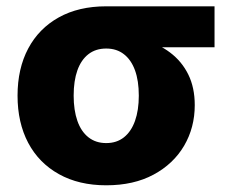

<svg xmlns="http://www.w3.org/2000/svg" viewBox="-20 -562 700 593"><path d="M308.1 10.3Q223.6 10.3 161.9 -24.2Q100.1 -58.6 67.1 -120.8Q34.2 -183.1 34.2 -266.6Q34.2 -350.1 67.1 -412.1Q100.1 -474.1 161.6 -508.3Q223.1 -542.5 308.1 -542.5H642.6V-416H405.8L308.1 -412.1Q275.4 -412.1 252.9 -394.5Q230.5 -377 219 -344.7Q207.5 -312.5 207.5 -266.6Q207.5 -221.7 219 -188.7Q230.5 -155.8 253.2 -137.9Q275.9 -120.1 308.1 -120.1Q340.3 -120.1 362.8 -137.9Q385.3 -155.8 397 -188.7Q408.7 -221.7 408.7 -266.6Q408.7 -312.5 397 -344.7Q385.3 -377 362.8 -394.5Q340.3 -412.1 308.1 -412.1V-454.6Q368.7 -454.6 418.7 -440.9Q468.8 -427.2 505.1 -399.9Q541.5 -372.6 561.5 -332Q581.5 -291.5 581.5 -237.3Q581.5 -168 548.6 -111.8Q515.6 -55.7 454.3 -22.7Q393.1 10.3 308.1 10.3Z"/></svg>

Font: Inter 16pt ExtraBold
Style: Regular
Weight: 800
Version: Version 4.001;git-66647c0bb